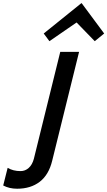

<svg xmlns="http://www.w3.org/2000/svg" viewBox="-201 -950 663 1185"><path d="M287.1 -629.9 121.1 42Q100.1 128.9 44.2 171.9Q-11.7 214.8 -95.2 214.8Q-143.6 214.8 -181.2 194.8L-153.8 85.9Q-120.1 106 -74.2 106Q-45.4 106 -23.7 86.4Q-2 66.9 7.8 30.8L170.9 -629.9ZM303.2 -930.2 441.9 -743.2 383.8 -695.8 272 -811 270 -810.1 104 -695.8 68.8 -743.2 300.8 -930.2Z"/></svg>

Font: Sinkin Sans 500 Medium Italic
Style: Regular
Weight: 500
Italic angle: -112°
Designer: Keith Bates
Foundry: K-Type
Version: Sinkin Sans (version 1.0)  by Keith Bates   •   © 2014   www